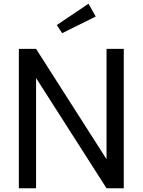

<svg xmlns="http://www.w3.org/2000/svg" viewBox="-20 -1013 767 1033"><path d="M81.4 0V-750H174.1L553.2 -156.4V-750H645.9V0H553.2L174.1 -593.2V0ZM456.4 -993.2 495 -924.1 314.5 -834.5 285.5 -878.2Z"/></svg>

Font: Spartan Med
Style: Regular
Weight: 500
Designer: Matt Bailey, Mirko Velimirovic
Foundry: Matt Bailey
Version: Version 1.005